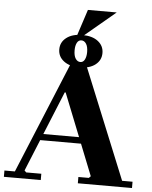

<svg xmlns="http://www.w3.org/2000/svg" viewBox="-62 -1012 841 1063"><g transform="rotate(5 358.5 -480.5)"><path d="M0 0V-35H58L320 -670H395L654 -35H712V0H411V-35H469L479 -45L300 -495H295L111 -45L121 -35H205V0ZM169 -220V-255H495V-220ZM364 -640Q309 -640 276.5 -665Q244 -690 244 -730Q244 -770 276.5 -795Q309 -820 364 -820Q420 -820 452 -795Q484 -770 484 -730Q484 -690 452 -665Q420 -640 364 -640ZM366 -670Q382 -670 390.5 -686.5Q399 -703 399 -728Q399 -758 388.5 -774Q378 -790 362 -790Q346 -790 337.5 -774Q329 -758 329 -732Q329 -702 339.5 -686Q350 -670 366 -670ZM543 -961 364 -811H334L383 -961Z"/></g></svg>

Font: Brygada 1918
Style: Bold
Weight: 700
Designer: Mateusz Machalski | Borys Kosmynka | Przemek Hoffer
Foundry: NIEPODLEGLA 2018
Version: Version 3.006